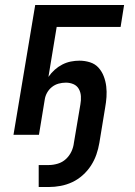

<svg xmlns="http://www.w3.org/2000/svg" viewBox="-20 -540 540 769"><path d="M135 209V121H176Q193 121 211.5 115.5Q230 110 244 97Q258 84 266 67Q274 50 276 32L302 -122Q305 -138 304 -154.5Q303 -171 295.5 -184Q288 -197 274 -203Q260 -209 244 -209Q229 -209 214.5 -205Q200 -201 188 -191.5Q176 -182 168.5 -168.5Q161 -155 159 -140L136 0H34L121 -520H477L463 -432H207L174 -232Q185 -248 199 -260.5Q213 -273 229.5 -281.5Q246 -290 263.5 -293.5Q281 -297 298 -297Q320 -297 340.5 -290.5Q361 -284 374.5 -269Q388 -254 395.5 -234.5Q403 -215 405.5 -194Q408 -173 406.5 -151.5Q405 -130 401 -108L378 32Q374 56 366 79Q358 102 344.5 123Q331 144 311.5 161.5Q292 179 269.5 189.5Q247 200 223 204.5Q199 209 176 209Z"/></svg>

Font: Iosevka SS04 Semibold Oblique
Style: Regular
Weight: 600
Italic angle: -9°
Monospace: yes
Designer: Belleve Invis
Foundry: Belleve Invis
Version: Version 19.0.0; ttfautohint (v1.8.4)